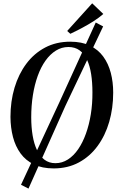

<svg xmlns="http://www.w3.org/2000/svg" viewBox="-20 -1003 713 1156"><path d="M303 11Q234 11 184.5 -12.8Q135 -36.5 104 -79Q73 -121.5 58.2 -177.8Q43.5 -234 43 -299Q43 -393 67.5 -475Q92 -557 138.5 -619.2Q185 -681.5 251.8 -716.8Q318.5 -752 403 -752Q472.5 -752 521.8 -728.2Q571 -704.5 601.8 -662.2Q632.5 -620 647 -564.5Q661.5 -509 661.5 -445.5Q661.5 -351.5 637.5 -269Q613.5 -186.5 567.2 -123.5Q521 -60.5 454.5 -24.8Q388 11 303 11ZM313.5 -20.5Q354 -20.5 388.8 -42.8Q423.5 -65 450.8 -104.8Q478 -144.5 497.2 -198Q516.5 -251.5 526.8 -315Q537 -378.5 536.5 -447Q536.5 -506.5 528.8 -556.5Q521 -606.5 504 -643Q487 -679.5 459.2 -699.8Q431.5 -720 392 -720Q351.5 -720 316.8 -698.5Q282 -677 254.2 -638.2Q226.5 -599.5 207.2 -546.2Q188 -493 178 -429.8Q168 -366.5 168 -296.5Q168 -237.5 176.5 -187Q185 -136.5 202.8 -99.2Q220.5 -62 248 -41.2Q275.5 -20.5 313.5 -20.5ZM106.5 109.5 337 -386 556.5 -867.5 601 -844 373.5 -365 151.5 132.5ZM403.5 -799.5 384.5 -816.5 535 -983 602 -919Q576.5 -896.5 543.2 -875.2Q510 -854 473.8 -834.8Q437.5 -815.5 403.5 -799.5Z"/></svg>

Font: Merriweather 120pt Medium
Style: Italic
Weight: 500
Italic angle: -7.8°
Version: Version 2.101